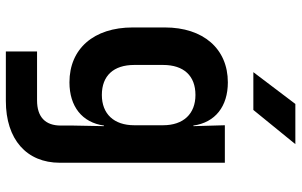

<svg xmlns="http://www.w3.org/2000/svg" viewBox="-202 -622 1005 640"><g transform="rotate(90 300.0 -302.5)"><path d="M327 -785 221 -645H347L461 -785ZM401 -445H399C389 -518 335 -560 255 -560C143 -560 72 -478 72 -350V-243C72 -113 143 -32 255 -32C335 -32 389 -74 399 -147H401L399 -44V-3C399 48 371 76 315 76H152V180H317C445 180 523 111 523 0V-550H398ZM297 -140C233 -140 197 -179 197 -248V-344C197 -413 233 -452 297 -452C360 -452 398 -412 398 -344V-248C398 -180 360 -140 297 -140Z"/></g></svg>

Font: Tekne LDO
Style: Bold
Weight: 700
Monospace: yes
Designer: Alessio Laiso, Mario Rullo, Paolo Rosset
Foundry: Alessio Laiso
Version: Version 1.000;hotconv 1.0.109;makeotfexe 2.5.65596